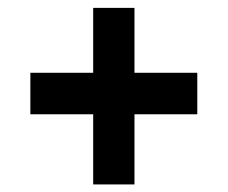

<svg xmlns="http://www.w3.org/2000/svg" viewBox="-20 -496 589 497"><path d="M328.1 -200.2V-18.6H221.2V-200.2H58.6V-307.6H221.2V-475.6H328.1V-307.6H490.7V-200.2Z"/></svg>

Font: Vazirmatn RD UI FD
Style: Bold
Weight: 700
Designer: Saber Rastikerdar
Foundry: Saber Rastikerdar
Version: Version 33.003